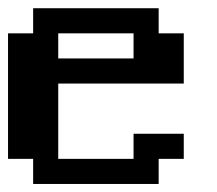

<svg xmlns="http://www.w3.org/2000/svg" viewBox="-20 -458 540 478"><path d="M0 -375H62.5V-437.5H375V-375H437.5V-250H125V-62.5H312.5V-125H437.5V-62.5H375V0H62.5V-62.5H0ZM125 -375V-312.5H312.5V-375Z"/></svg>

Font: NeoDunggeunmo Code
Style: Regular
Weight: 400
Monospace: yes
Version: Version 1.600